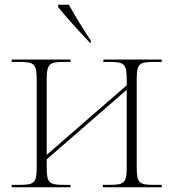

<svg xmlns="http://www.w3.org/2000/svg" viewBox="-20 -786 728 806"><path d="M358 -606H361V-616C333 -657 294 -721 269 -766H224V-756C252 -721 316 -650 358 -606ZM29 0H276V-10H253C188 -10 176 -15 176 -83V-117L512 -409V-83C512 -15 499 -10 436 -10H412V0H659V-10H629C566 -10 554 -15 554 -83V-453C554 -520 565 -526 629 -526H659V-536H414V-526H437C500 -526 512 -520 512 -453V-428L176 -136V-453C176 -520 189 -526 249 -526H276V-536H29V-526H60C122 -526 134 -520 134 -453V-83C134 -15 123 -10 56 -10H29Z"/></svg>

Font: Noto Serif Display ExtraLight
Style: Regular
Weight: 200
Designer: Monotype Design Team
Foundry: Monotype Imaging Inc.
Version: Version 2.009